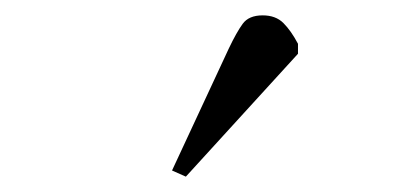

<svg xmlns="http://www.w3.org/2000/svg" viewBox="-20 -803 530 250"><path d="M222 -573 204 -581 278 -740Q288 -761 296 -772Q304 -783 322 -783Q339 -783 349 -773Q359 -763 368 -746V-733Z"/></svg>

Font: Literata ExtraLight
Style: Italic
Weight: 250
Italic angle: -2°
Designer: Latin by Veronika Burian and Jose Scaglione. Greek by Irene Vlachou. Cyrillic by Vera Evstafieva
Foundry: TypeTogether
Version: Version 3.002